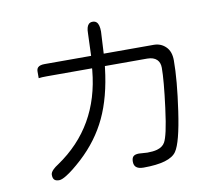

<svg xmlns="http://www.w3.org/2000/svg" viewBox="-85 -864 1171 1012"><g transform="rotate(-10 500.0 -358.0)"><path d="M433.6 -584.5H184.6Q159.2 -584.5 148.9 -574.2Q141.1 -566.4 141.1 -551.8V-516.6Q156.7 -519 184.6 -519H427.2L426.3 -507.8Q398.4 -210.9 163.6 -51.8Q146 -40.5 136.7 -31.5Q127.4 -22.5 124 -15.6Q120.6 -8.8 120.6 -2.9Q120.6 15.6 128.7 23.7Q136.7 31.7 154.3 31.7Q168.5 31.7 193.8 16.1Q228.5 -4.9 280.8 -52.7Q374.5 -139.2 425.3 -247.1Q476.6 -355.5 494.6 -509.8L495.6 -519H721.7Q756.3 -519 773.9 -501.5Q789.6 -485.8 789.6 -458Q789.6 -391.1 771 -247.1Q760.7 -167.5 751.2 -125.5Q741.7 -83.5 732.4 -67.4Q720.2 -45.4 689.5 -36.6Q668 -30.8 637.7 -30.8H637.2L592.3 -33.7Q570.8 -33.7 561.5 -24.4Q553.2 -15.6 553.2 2.9Q553.2 21.5 563 31.2Q575.2 43.5 603.5 43.5Q745.6 43.5 780.8 -8.8Q811.5 -53.7 835.2 -217.3Q858.9 -380.9 858.9 -485.4Q858.9 -533.7 832.5 -559.1Q806.6 -584.5 768.6 -584.5H501L507.3 -701.7Q507.3 -739.3 493.7 -752.4Q485.8 -760.3 472.4 -760.3Q459 -760.3 451.2 -752.4Q438 -739.3 438 -704.1Z"/></g></svg>

Font: YuPearl-ExtraLight
Style: ExtraLight
Weight: 200
Designer: Max Yao
Foundry: Max-Everyday
Version: Version 1.011; ttfautohint (v1.8.3)